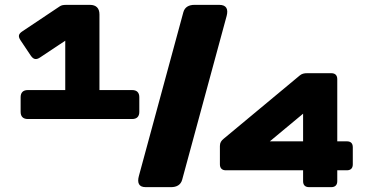

<svg xmlns="http://www.w3.org/2000/svg" viewBox="-20 -770 1504 790"><path d="M350.1 -750H254.9C239.3 -750 232.9 -748.5 225.6 -743.7L72.8 -641.6C56.6 -630.9 52.7 -621.6 64.9 -603.5L106.4 -541.5C117.7 -524.9 128.9 -522.9 145 -533.7L248.5 -602.5V-399.4H94.2C75.2 -399.4 64.9 -389.2 64.9 -370.1V-309.6C64.9 -290.5 75.2 -280.3 94.2 -280.3H523.9C543 -280.3 553.2 -290.5 553.2 -309.6V-370.1C553.2 -389.2 543 -399.4 523.9 -399.4H389.2V-710.9C389.2 -736.3 375.5 -750 350.1 -750ZM579.1 0H684.1C706.1 0 723.6 -8.8 729.5 -30.3L912.6 -704.6C919.9 -732.4 911.6 -750 882.3 -750H779.8C757.8 -750 740.2 -741.2 734.4 -719.7L551.3 -45.4C543.9 -17.6 551.3 0 579.1 0ZM884.8 -169.4V-93.8C884.8 -78.1 893.6 -69.3 909.2 -69.3H1227.1V-24.4C1227.1 -8.8 1235.4 0 1251.5 0H1343.3C1358.9 0 1367.7 -8.8 1367.7 -24.4V-69.3H1407.2C1423.3 -69.3 1431.6 -78.1 1431.6 -93.8V-164.1C1431.6 -180.2 1423.3 -188.5 1407.2 -188.5H1367.7V-444.3C1367.7 -460.4 1358.9 -468.8 1343.3 -468.8H1243.7C1231.4 -468.8 1222.2 -466.8 1213.4 -459.5L900.4 -199.2C890.1 -190.9 884.8 -182.6 884.8 -169.4ZM1090.3 -188.5 1227.1 -302.2V-188.5Z"/></svg>

Font: Gyrotrope Black
Style: Regular
Weight: 900
Designer: David Moles
Version: Version 1.003;Glyphs 3.3.1 (3343)